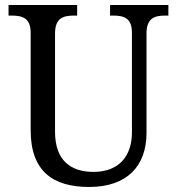

<svg xmlns="http://www.w3.org/2000/svg" viewBox="-20 -734 704 764"><path d="M335 10C484 10 563 -72 563 -205V-600C563 -663 596 -672 638 -672H650V-714H418V-672H430C472 -672 505 -663 505 -604V-207C505 -116 456 -50 352 -50C263 -50 199 -94 199 -210V-600C199 -663 232 -672 275 -672H287V-714H14V-672H26C68 -672 102 -663 102 -604V-216C102 -53 190 10 335 10Z"/></svg>

Font: Noto Serif Thai SemiCondensed
Style: Regular
Weight: 400
Width: 4
Designer: Monotype Design Team
Foundry: Monotype Imaging Inc.
Version: Version 2.002